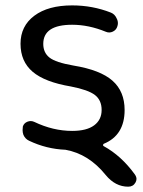

<svg xmlns="http://www.w3.org/2000/svg" viewBox="-20 -578 540 726"><path d="M399.4 -530.3Q414.1 -524.4 420.9 -508.8Q425.8 -500 425.8 -490.2Q425.8 -484.4 423.8 -478.5Q419.9 -464.8 406.7 -458.5Q393.6 -452.1 379.9 -458Q315.4 -484.4 252.9 -484.4Q143.6 -484.4 143.6 -412.1Q143.6 -378.9 167 -360.4Q190.4 -341.8 257.8 -330.1Q359.4 -313.5 405.3 -272.9Q451.2 -232.4 451.2 -162.1Q451.2 -66.4 372.1 -34.2Q370.1 -32.2 369.6 -29.8Q369.1 -27.3 372.1 -25.4Q438.5 10.7 490.2 82Q496.1 90.8 496.1 98.6Q496.1 105.5 492.2 112.3Q483.4 127.9 464.8 127.9Q416 127.9 379.9 84Q315.4 3.9 227.5 -11.7Q155.3 -14.6 89.8 -45.9Q75.2 -52.7 68.4 -68.4Q65.4 -77.1 65.4 -85.9Q65.4 -92.8 66.4 -99.6Q70.3 -112.3 83.5 -117.7Q96.7 -123 109.4 -117.2Q180.7 -83 252.9 -83Q307.6 -83 335.9 -104Q364.3 -125 364.3 -162.1Q364.3 -199.2 338.9 -218.8Q313.5 -238.3 248 -251Q149.4 -267.6 103.5 -306.6Q57.6 -345.7 57.6 -412.6Q57.6 -479.5 109.9 -518.6Q162.1 -557.6 252.9 -557.6Q330.1 -557.6 399.4 -530.3Z"/></svg>

Font: Rounded-X Mgen+ 1mn regular
Style: Regular
Weight: 400
Designer: [Source Han Sans]
Ryoko NISHIZUKA  (kana & ideographs); Paul D. Hunt (Latin, Greek & Cyrillic); Wenlong ZHANG  (bopomofo
Version: Version 1.059.20150602